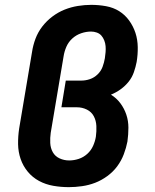

<svg xmlns="http://www.w3.org/2000/svg" viewBox="-20 -763 640 791"><path d="M264 8H263Q231 8 199.5 2.5Q168 -3 141 -17.5Q114 -32 94.5 -55.5Q75 -79 65 -108Q55 -137 54.5 -169Q54 -201 59 -234L112 -549Q116 -576 126 -603Q136 -630 154 -653.5Q172 -677 196 -695Q220 -713 246.5 -723.5Q273 -734 301 -738.5Q329 -743 356 -743Q387 -743 417 -737.5Q447 -732 471 -717Q495 -702 512 -678.5Q529 -655 538 -627.5Q547 -600 547.5 -569Q548 -538 543 -508Q539 -487 531.5 -465.5Q524 -444 510 -426.5Q496 -409 477.5 -395.5Q459 -382 437 -373Q460 -359 476 -337.5Q492 -316 500.5 -290.5Q509 -265 509 -237Q509 -209 505 -180Q500 -154 490 -127.5Q480 -101 463 -78Q446 -55 422 -37.5Q398 -20 372 -10Q346 0 318 4Q290 8 264 8ZM265 -102Q285 -102 304.5 -108.5Q324 -115 339.5 -129Q355 -143 363.5 -162Q372 -181 375 -200Q378 -222 377 -244Q376 -266 366.5 -284Q357 -302 338 -311.5Q319 -321 297 -321H233L251 -431H315Q333 -431 350.5 -437Q368 -443 382 -456.5Q396 -470 402.5 -487.5Q409 -505 412 -523Q414 -536 415 -548.5Q416 -561 415 -573Q414 -585 409.5 -596.5Q405 -608 397.5 -616.5Q390 -625 378.5 -629Q367 -633 355 -633Q335 -633 314.5 -626Q294 -619 278 -604.5Q262 -590 253.5 -570.5Q245 -551 242 -531L189 -216Q186 -195 187 -174Q188 -153 197.5 -136Q207 -119 225.5 -110.5Q244 -102 265 -102Z"/></svg>

Font: Iosevka Etoile Extrabold
Style: Italic
Weight: 800
Italic angle: -9°
Designer: Belleve Invis
Foundry: Belleve Invis
Version: Version 22.1.2; ttfautohint (v1.8.4)